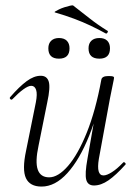

<svg xmlns="http://www.w3.org/2000/svg" viewBox="-20 -674 502 707"><path d="M133 13Q90 13 75.5 -18Q61 -49 76 -119L112 -297Q118 -328 113 -343Q108 -358 95 -358Q84 -358 66 -345Q48 -332 26 -309Q22 -305 18 -309Q14 -313 18 -317Q51 -355 78 -375Q105 -395 130 -395Q153 -395 159.5 -373.5Q166 -352 154 -297L122 -138Q109 -78 119 -49.5Q129 -21 161 -21Q194 -21 230.5 -63Q267 -105 299.5 -185.5Q332 -266 353 -380L364 -379Q344 -263 308.5 -174.5Q273 -86 228 -36.5Q183 13 133 13ZM326 9Q303 9 297.5 -12.5Q292 -34 302 -89L353 -380Q355 -394 379 -394Q392 -394 396 -392.5Q400 -391 400 -388Q400 -385 395 -361.5Q390 -338 385 -312L344 -89Q334 -28 361 -28Q373 -28 392 -40Q411 -52 433 -75Q436 -79 440.5 -74.5Q445 -70 441 -67Q407 -29 379.5 -10Q352 9 326 9ZM346 -458Q306 -458 306 -496Q306 -514 316.5 -524Q327 -534 346 -534Q365 -534 375 -524Q385 -514 385 -496Q385 -458 346 -458ZM197 -458Q158 -458 158 -496Q158 -514 168.5 -524Q179 -534 197 -534Q216 -534 226 -524Q236 -514 236 -496Q236 -458 197 -458ZM369 -551Q342 -566 313.5 -579.5Q285 -593 253 -605Q221 -617 183 -628Q179 -629 183.5 -632Q188 -635 197.5 -639.5Q207 -644 218 -647.5Q229 -651 238 -653Q247 -655 249 -654Q279 -631 308.5 -607.5Q338 -584 375 -561Q379 -560 376 -554.5Q373 -549 369 -551Z"/></svg>

Font: Cormorant Infant Light
Style: Italic
Weight: 300
Italic angle: -10°
Designer: Christian Thalmann (Catharsis Fonts)
Foundry: Catharsis Fonts
Version: Version 4.001